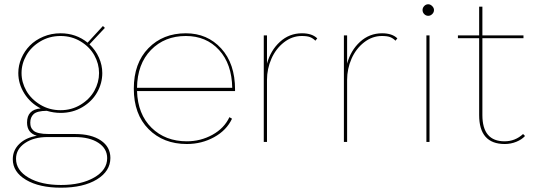

<svg xmlns="http://www.w3.org/2000/svg" viewBox="-20 -666 2523 901"><path d="M462.9 -543.9 472.2 -535.2 399.9 -458Q428.7 -430.7 444.3 -395.5Q460 -360.4 460 -323.2Q460 -275.4 436 -232.9Q412.1 -190.4 366.7 -163.3Q321.3 -136.2 264.2 -136.2Q232.4 -136.2 199.2 -146Q153.8 -145.5 137.9 -130.6Q122.1 -115.7 122.1 -90.8Q122.1 -78.6 125 -70.3Q127.9 -62 136.5 -53.7Q145 -45.4 163.1 -41.3Q181.2 -37.1 209 -37.1H332Q408.7 -37.1 453.4 -6.8Q498 23.4 498 75.2Q498 137.2 434.6 176Q371.1 214.8 266.1 214.8Q164.1 214.8 102.1 178Q40 141.1 40 81.1Q40 39.1 70.8 9.3Q101.6 -20.5 152.8 -28.8Q106.9 -42.5 106.9 -90.8Q106.9 -151.9 170.9 -157.2Q122.6 -182.1 94.2 -227.3Q65.9 -272.5 65.9 -323.2Q65.9 -358.9 80.3 -392.6Q94.7 -426.3 120.1 -452.1Q145.5 -478 183.1 -493.9Q220.7 -509.8 264.2 -509.8Q336.9 -509.8 391.1 -465.8ZM55.2 79.1Q55.2 133.3 114 167.7Q172.9 202.1 266.1 202.1Q360.8 202.1 421.9 167Q482.9 131.8 482.9 76.2Q482.9 31.2 441.7 4.2Q400.4 -22.9 331.1 -22.9H203.1Q138.7 -22.9 96.9 5.6Q55.2 34.2 55.2 79.1ZM264.2 -148.9Q316.4 -148.9 358.6 -174.8Q400.9 -200.7 422.9 -240.2Q444.8 -279.8 444.8 -323.2Q444.8 -366.7 422.9 -406.2Q400.9 -445.8 358.6 -471.4Q316.4 -497.1 264.2 -497.1Q211.4 -497.1 168.7 -471.4Q126 -445.8 103.5 -406.2Q81.1 -366.7 81.1 -323.2Q81.1 -279.8 103.5 -240.2Q126 -200.7 168.7 -174.8Q211.4 -148.9 264.2 -148.9Z M856.9 9.8Q746.6 9.8 677.2 -60.1Q607.9 -129.9 607.9 -250Q607.9 -369.6 676.3 -439.7Q744.6 -509.8 852.1 -509.8Q953.1 -509.8 1018.1 -438.5Q1083 -367.2 1083 -246.1V-238.8H623Q626.5 -129.9 691.2 -66.4Q755.9 -2.9 856.9 -2.9Q921.4 -2.9 976.8 -33.4Q1032.2 -64 1056.6 -116.2L1068.8 -108.9Q1043 -54.2 984.6 -22.2Q926.3 9.8 856.9 9.8ZM623 -253.9H1069.8Q1067.9 -366.2 1007.8 -431.6Q947.8 -497.1 852.1 -497.1Q752.4 -497.1 688.5 -431.6Q624.5 -366.2 623 -253.9Z M1397 -509.8Q1444.8 -509.8 1468.8 -485.8L1460 -475.1Q1448.7 -486.3 1435.3 -491.7Q1421.9 -497.1 1396 -497.1Q1350.6 -497.1 1312.5 -467.3Q1274.4 -437.5 1253.7 -390.4Q1232.9 -343.3 1232.9 -291V0H1217.8V-500H1232.9V-367.2Q1249.5 -429.2 1293.5 -469.5Q1337.4 -509.8 1397 -509.8Z M1772.9 -509.8Q1820.8 -509.8 1844.7 -485.8L1835.9 -475.1Q1824.7 -486.3 1811.3 -491.7Q1797.9 -497.1 1772 -497.1Q1726.6 -497.1 1688.5 -467.3Q1650.4 -437.5 1629.6 -390.4Q1608.9 -343.3 1608.9 -291V0H1593.8V-500H1608.9V-367.2Q1625.5 -429.2 1669.4 -469.5Q1713.4 -509.8 1772.9 -509.8Z M1989.7 -591.8Q1978.5 -591.8 1970.7 -599.9Q1962.9 -607.9 1962.9 -619.1Q1962.9 -629.4 1970.7 -637.7Q1978.5 -646 1989.7 -646Q1999.5 -646 2008.1 -637.5Q2016.6 -628.9 2016.6 -619.1Q2016.6 -607.9 2008.3 -599.9Q2000 -591.8 1989.7 -591.8ZM1981 0V-500H1995.6V0Z M2243.7 -126Q2243.7 -2.9 2347.7 -2.9Q2397.5 -2.9 2434.6 -37.1L2443.8 -27.8Q2428.7 -11.2 2403.1 -0.7Q2377.4 9.8 2348.6 9.8Q2228.5 9.8 2228.5 -126V-486.8H2128.9V-500H2228.5V-634.8H2243.7V-500H2436.5V-486.8H2243.7Z"/></svg>

Font: Human Sans Thin
Style: Regular
Weight: 100
Designer: Tim Radville
Foundry: Continuum
Version: Version 1.000;FEAKit 1.0